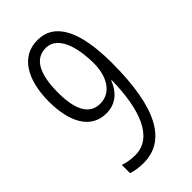

<svg xmlns="http://www.w3.org/2000/svg" viewBox="-227 -792 869 869"><g transform="rotate(-45 207.5 -357.0)"><path d="M365 -411C365 -616 310 -724 199 -724C94 -724 39 -629 39 -490C39 -362 85 -268 186 -268C253 -268 290 -314 306 -358H309C306 -172 257 -42 144 -42C116 -42 90 -47 70 -54V-1C88 5 120 10 145 10C286 10 365 -120 365 -411ZM200 -672C289 -672 306 -542 306 -470C306 -385 268 -319 197 -319C126 -319 97 -384 97 -490C97 -610 132 -672 200 -672Z"/></g></svg>

Font: Noto Sans Bengali ExtraCondensed Light
Style: Regular
Weight: 300
Width: 2
Designer: Joana Ranito - Universal Thirst; Jelle Bosma - Monotype Design Team
Foundry: Universal Thirst ehf.
Version: Version 3.000